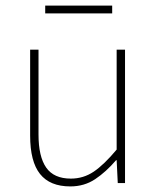

<svg xmlns="http://www.w3.org/2000/svg" viewBox="-20 -656 564 688"><path d="M232 12Q159 12 123.5 -32.5Q88 -77 88 -170V-478H118V-174Q118 -95 145.5 -55.5Q173 -16 234 -16Q279 -16 316 -41Q353 -66 398 -120V-478H428V0H402L398 -82H396Q360 -40 321 -14Q282 12 232 12ZM142 -608V-636H382V-608Z"/></svg>

Font: Assistant ExtraLight ExtraLight
Style: Regular
Weight: 250
Version: Version 3.000